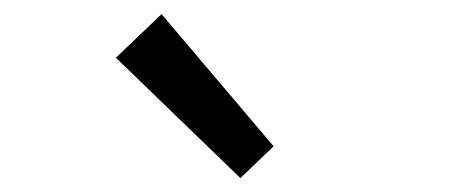

<svg xmlns="http://www.w3.org/2000/svg" viewBox="-20 -892 645 271"><path d="M319.3 -640.6 143.6 -810.5 208 -872.1 366.2 -685.5Z"/></svg>

Font: Taipei Sans TC Beta
Style: Regular
Weight: 400
Designer: JT Foundry
Foundry: JT Foundry
Version: Version 1.000